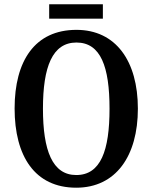

<svg xmlns="http://www.w3.org/2000/svg" viewBox="-20 -864 710 894"><path d="M209 -777H459V-844H209ZM335 10C519 10 622 -137 622 -358C622 -580 519 -725 336 -725C142 -725 48 -580 48 -359C48 -137 142 10 335 10ZM335 -49C224 -49 180 -163 180 -358C180 -553 224 -666 336 -666C449 -666 490 -553 490 -358C490 -163 449 -49 335 -49Z"/></svg>

Font: Noto Serif Bengali Condensed SemiBold
Style: Regular
Weight: 600
Width: 3
Designer: Juan Bruce, Universal Thirst, Indian Type Foundry and the Monotype Design Team.
Foundry: Monotype Imaging Inc.
Version: Version 2.003